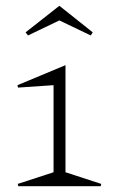

<svg xmlns="http://www.w3.org/2000/svg" viewBox="-20 -640 391 660"><path d="M205.1 -47.9 328.1 -7.8 326.2 0H43L41 -7.8L164.1 -47.9V-347.2L42 -338.9L40 -347.2L205.1 -416ZM67.9 -528.8 184.1 -620.1 298.8 -528.8 292 -518.1 184.1 -569.8 76.2 -518.1Z"/></svg>

Font: Halibut Thin
Style: Regular
Weight: 250
Designer: Matteo Maggi
Foundry: Collletttivo
Version: Version 3.080 | FøM Fix